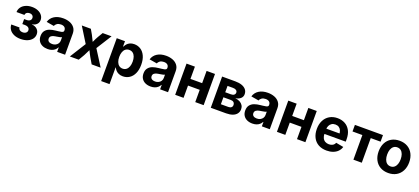

<svg xmlns="http://www.w3.org/2000/svg" viewBox="56 -1752 6885 3156"><g transform="rotate(20 3498.5 -174.5)"><path d="M36.1 -165H179.7Q179.7 -147.9 189.7 -134.8Q199.7 -121.6 217 -114.5Q234.4 -107.4 256.3 -107.4Q279.3 -107.4 296.6 -115.5Q314 -123.5 323.5 -137.5Q333 -151.4 333 -168.9Q333 -189 322.8 -203.6Q312.5 -218.3 293.2 -225.8Q273.9 -233.4 247.6 -233.4H204.1V-320.3H247.6Q271 -320.3 288.8 -327.6Q306.6 -335 316.4 -349.1Q326.2 -363.3 326.2 -382.3Q326.2 -399.9 317.9 -413.6Q309.6 -427.2 294.2 -434.8Q278.8 -442.4 258.8 -442.4Q238.3 -442.4 221.7 -435.5Q205.1 -428.7 195.6 -416Q186 -403.3 185.5 -386.2H46.9Q47.4 -434.1 74.7 -471.9Q102.1 -509.8 150.4 -531.2Q198.7 -552.7 260.7 -552.7Q320.8 -552.7 367.2 -532.5Q413.6 -512.2 439.2 -476.8Q464.8 -441.4 464.8 -397Q464.8 -365.7 450.4 -341.6Q436 -317.4 410.9 -302.7Q385.7 -288.1 354 -284.7V-282.2Q417 -274.9 450.7 -240.7Q484.4 -206.5 484.4 -155.3Q484.4 -108.4 455.8 -71.3Q427.2 -34.2 375.7 -13.4Q324.2 7.3 257.8 7.3Q190.9 7.3 140.6 -15.4Q90.3 -38.1 63.5 -77.1Q36.6 -116.2 36.1 -165Z M552.2 -152.8Q552.2 -210.4 580.1 -245.8Q607.9 -281.2 653.1 -297.9Q698.2 -314.5 758.3 -320.3L798.8 -324.7Q833.5 -328.6 852.8 -333Q872.1 -337.4 881.3 -345.9Q890.6 -354.5 890.6 -369.1V-371.6Q890.6 -406.2 868.4 -425.3Q846.2 -444.3 805.2 -444.3Q764.6 -444.3 738 -426.8Q711.4 -409.2 702.1 -381.3L567.9 -403.8Q588.9 -474.6 651.4 -513.7Q713.9 -552.7 805.7 -552.7Q867.7 -552.7 920.2 -533.2Q972.7 -513.7 1004.9 -472.2Q1037.1 -430.7 1037.1 -367.7V0H898.4V-75.7H893.6Q879.9 -49.3 857.7 -30Q835.4 -10.7 804.2 0Q772.9 10.7 733.9 10.7Q681.2 10.7 640.1 -8.1Q599.1 -26.9 575.7 -63.5Q552.2 -100.1 552.2 -152.8ZM891.6 -195.3V-254.4Q880.9 -247.1 855.7 -241.7Q830.6 -236.3 795.4 -231L783.2 -229.5Q740.2 -223.1 716.6 -205.8Q692.9 -188.5 692.9 -156.7Q692.9 -125.5 715.3 -108.9Q737.8 -92.3 775.4 -92.3Q809.1 -92.3 835.4 -106Q861.8 -119.6 876.7 -143.1Q891.6 -166.5 891.6 -195.3Z M1331.5 -337.4 1331.1 -223.1 1130.9 -545.9H1289.1L1338.4 -460Q1360.8 -418.9 1389.6 -356.9Q1405.8 -321.8 1418.9 -295.9H1363.3Q1379.4 -328.6 1392.6 -356.4Q1409.2 -392.1 1420.2 -414.6Q1431.2 -437 1444.8 -460L1496.1 -545.9H1651.4L1447.3 -221.7V-334.5L1659.2 0H1502L1441.4 -103Q1428.2 -125.5 1414.1 -153.6Q1399.9 -181.6 1387.7 -207Q1363.8 -256.3 1358.9 -265.6H1415Q1407.2 -250 1385.7 -203.1Q1355 -137.2 1335.9 -103L1275.4 0H1120.1Z M1742.2 -545.9H1886.2V-454.1H1893.1Q1904.8 -479.5 1923.8 -501.5Q1942.9 -523.4 1974.1 -538.1Q2005.4 -552.7 2048.8 -552.7Q2110.8 -552.7 2161.1 -520.8Q2211.4 -488.8 2240.7 -425.5Q2270 -362.3 2270 -272Q2270 -183.6 2241.2 -120.1Q2212.4 -56.6 2161.9 -23.7Q2111.3 9.3 2047.9 9.3Q2005.9 9.3 1974.9 -4.9Q1943.8 -19 1924.3 -40.5Q1904.8 -62 1893.1 -87.4H1888.7V204.1H1742.2ZM2120.1 -272.5Q2120.1 -320.8 2106.7 -357.7Q2093.3 -394.5 2066.9 -415Q2040.5 -435.5 2002.9 -435.5Q1965.8 -435.5 1939.5 -415.5Q1913.1 -395.5 1899.2 -358.9Q1885.3 -322.3 1885.3 -272.5Q1885.3 -223.1 1899.2 -186Q1913.1 -148.9 1939.7 -128.7Q1966.3 -108.4 2002.9 -108.4Q2040 -108.4 2066.4 -129.2Q2092.8 -149.9 2106.4 -187Q2120.1 -224.1 2120.1 -272.5Z M2353 -152.8Q2353 -210.4 2380.9 -245.8Q2408.7 -281.2 2453.9 -297.9Q2499 -314.5 2559.1 -320.3L2599.6 -324.7Q2634.3 -328.6 2653.6 -333Q2672.9 -337.4 2682.1 -345.9Q2691.4 -354.5 2691.4 -369.1V-371.6Q2691.4 -406.2 2669.2 -425.3Q2647 -444.3 2606 -444.3Q2565.4 -444.3 2538.8 -426.8Q2512.2 -409.2 2502.9 -381.3L2368.7 -403.8Q2389.6 -474.6 2452.1 -513.7Q2514.6 -552.7 2606.4 -552.7Q2668.5 -552.7 2720.9 -533.2Q2773.4 -513.7 2805.7 -472.2Q2837.9 -430.7 2837.9 -367.7V0H2699.2V-75.7H2694.3Q2680.7 -49.3 2658.4 -30Q2636.2 -10.7 2605 0Q2573.7 10.7 2534.7 10.7Q2481.9 10.7 2440.9 -8.1Q2399.9 -26.9 2376.5 -63.5Q2353 -100.1 2353 -152.8ZM2692.4 -195.3V-254.4Q2681.6 -247.1 2656.5 -241.7Q2631.3 -236.3 2596.2 -231L2584 -229.5Q2541 -223.1 2517.3 -205.8Q2493.7 -188.5 2493.7 -156.7Q2493.7 -125.5 2516.1 -108.9Q2538.6 -92.3 2576.2 -92.3Q2609.9 -92.3 2636.2 -106Q2662.6 -119.6 2677.5 -143.1Q2692.4 -166.5 2692.4 -195.3Z M3355 -214.8H3068.4V-331.5H3355ZM3109.4 0H2962.9V-545.9H3109.4ZM3460.9 0H3314V-545.9H3460.9Z M3585.4 -545.9H3816.9Q3883.3 -545.9 3932.1 -528.6Q3981 -511.2 4007.1 -478Q4033.2 -444.8 4033.2 -398.4Q4033.2 -354 4001 -324.5Q3968.8 -294.9 3910.2 -284.7Q3957 -281.2 3991.5 -262.7Q4025.9 -244.1 4044.4 -214.6Q4063 -185.1 4063 -148.4Q4063 -102.5 4038.3 -69.1Q4013.7 -35.6 3966.6 -17.8Q3919.4 0 3852.5 0H3585.4ZM3921.4 -168.5Q3921.4 -198.7 3903.1 -215.8Q3884.8 -232.9 3852.5 -232.9H3721.7V-111.3H3852.5Q3884.8 -111.3 3903.1 -126.5Q3921.4 -141.6 3921.4 -168.5ZM3894.5 -377Q3894.5 -402.8 3873.8 -417.5Q3853 -432.1 3816.9 -432.1H3721.7V-320.8H3819.8Q3855 -320.8 3874.8 -335.9Q3894.5 -351.1 3894.5 -377Z M4132.8 -152.8Q4132.8 -210.4 4160.6 -245.8Q4188.5 -281.2 4233.6 -297.9Q4278.8 -314.5 4338.9 -320.3L4379.4 -324.7Q4414.1 -328.6 4433.3 -333Q4452.6 -337.4 4461.9 -345.9Q4471.2 -354.5 4471.2 -369.1V-371.6Q4471.2 -406.2 4449 -425.3Q4426.8 -444.3 4385.7 -444.3Q4345.2 -444.3 4318.6 -426.8Q4292 -409.2 4282.7 -381.3L4148.4 -403.8Q4169.4 -474.6 4231.9 -513.7Q4294.4 -552.7 4386.2 -552.7Q4448.2 -552.7 4500.7 -533.2Q4553.2 -513.7 4585.4 -472.2Q4617.7 -430.7 4617.7 -367.7V0H4479V-75.7H4474.1Q4460.4 -49.3 4438.2 -30Q4416 -10.7 4384.8 0Q4353.5 10.7 4314.5 10.7Q4261.7 10.7 4220.7 -8.1Q4179.7 -26.9 4156.2 -63.5Q4132.8 -100.1 4132.8 -152.8ZM4472.2 -195.3V-254.4Q4461.4 -247.1 4436.3 -241.7Q4411.1 -236.3 4376 -231L4363.8 -229.5Q4320.8 -223.1 4297.1 -205.8Q4273.4 -188.5 4273.4 -156.7Q4273.4 -125.5 4295.9 -108.9Q4318.4 -92.3 4356 -92.3Q4389.6 -92.3 4416 -106Q4442.4 -119.6 4457.3 -143.1Q4472.2 -166.5 4472.2 -195.3Z M5134.8 -214.8H4848.1V-331.5H5134.8ZM4889.2 0H4742.7V-545.9H4889.2ZM5240.7 0H5093.8V-545.9H5240.7Z M5342.3 -270Q5342.3 -353.5 5374.5 -417.7Q5406.7 -481.9 5466.3 -517.3Q5525.9 -552.7 5604.5 -552.7Q5677.7 -552.7 5735.6 -521.7Q5793.5 -490.7 5827.1 -428.5Q5860.8 -366.2 5860.8 -275.9V-234.9H5402.3V-326.7H5789.1L5720.7 -302.2Q5720.7 -345.2 5707.8 -376.7Q5694.8 -408.2 5668.9 -425.3Q5643.1 -442.4 5606 -442.4Q5568.8 -442.4 5542 -425Q5515.1 -407.7 5501.2 -377.4Q5487.3 -347.2 5487.3 -308.6V-243.7Q5487.3 -197.3 5502.9 -164.8Q5518.6 -132.3 5547.1 -116Q5575.7 -99.6 5614.3 -99.6Q5652.8 -99.6 5680.4 -116.2Q5708 -132.8 5719.7 -164.1L5852.5 -139.2Q5838.9 -93.8 5806.2 -59.8Q5773.4 -25.9 5723.9 -7.6Q5674.3 10.7 5611.8 10.7Q5529.3 10.7 5468.3 -23.4Q5407.2 -57.6 5374.8 -121.1Q5342.3 -184.6 5342.3 -270Z M6080.6 -430.7H5908.2V-545.9H6398.9V-430.7H6227.1V0H6080.6Z M6423.3 -270.5Q6423.3 -354.5 6455.8 -418.5Q6488.3 -482.4 6548.8 -517.6Q6609.4 -552.7 6690.4 -552.7Q6771.5 -552.7 6831.8 -517.6Q6892.1 -482.4 6924.8 -418.5Q6957.5 -354.5 6957.5 -270.5Q6957.5 -187 6924.8 -123.3Q6892.1 -59.6 6831.8 -24.4Q6771.5 10.7 6690.4 10.7Q6609.4 10.7 6548.8 -24.4Q6488.3 -59.6 6455.8 -123.3Q6423.3 -187 6423.3 -270.5ZM6808.6 -271Q6808.6 -319.8 6795.2 -357.4Q6781.7 -395 6755.1 -416.3Q6728.5 -437.5 6690.4 -437.5Q6652.3 -437.5 6626 -416.3Q6599.6 -395 6586.2 -357.7Q6572.8 -320.3 6572.8 -271Q6572.8 -222.7 6586.2 -185.1Q6599.6 -147.5 6626 -126Q6652.3 -104.5 6690.4 -104.5Q6728.5 -104.5 6755.1 -126Q6781.7 -147.5 6795.2 -185.1Q6808.6 -222.7 6808.6 -271Z"/></g></svg>

Font: Inter RS Variable
Style: Regular
Weight: 400
Designer: Rasmus Andersson (customised by Maria Ramos and Noel Pretorius)
Foundry: rsms
Version: Version 3.001;Glyphs 3.2.3 (3260)